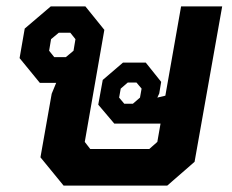

<svg xmlns="http://www.w3.org/2000/svg" viewBox="-20 -578 723 598"><path d="M672 -558 586 -74 501 0H178L106 -88L141 -286L155 -320H104L41 -397L57 -489L138 -558H246L305 -485L244 -136L261 -114H445L470 -136L480 -193H336L286 -252L300 -329L363 -383H434L482 -323L476 -287L470 -274L495 -280L544 -558ZM215 -456 199 -476H163L139 -456L133 -420L149 -400H185L209 -420ZM421 -302 405 -321H378L356 -302L351 -274L367 -255H394L416 -274Z"/></svg>

Font: Chakra Petch
Style: Bold Italic
Weight: 700
Italic angle: -10°
Designer: Katatrad Aksorn Co.,Ltd.
Foundry: Cadson Demak Co.,Ltd.
Version: Version 1.000; ttfautohint (v1.6)